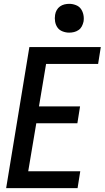

<svg xmlns="http://www.w3.org/2000/svg" viewBox="-20 -980 545 1000"><path d="M12 0 133 -735H505L491 -647H220L183 -426H397L383 -338H169L127 -88H398L384 0ZM340 -810Q323 -810 306 -816.5Q289 -823 279.5 -836.5Q270 -850 267 -867.5Q264 -885 267 -903Q269 -916 275.5 -927.5Q282 -939 292.5 -946.5Q303 -954 315.5 -957Q328 -960 341 -960Q358 -960 375 -953.5Q392 -947 401.5 -933.5Q411 -920 414.5 -902.5Q418 -885 415 -867Q412 -854 406 -842.5Q400 -831 389 -823.5Q378 -816 365.5 -813Q353 -810 340 -810Z"/></svg>

Font: Iosevka Semibold Oblique
Style: Regular
Weight: 600
Italic angle: -9°
Monospace: yes
Designer: Belleve Invis
Foundry: Belleve Invis
Version: Version 32.5.0; ttfautohint (v1.8.4)